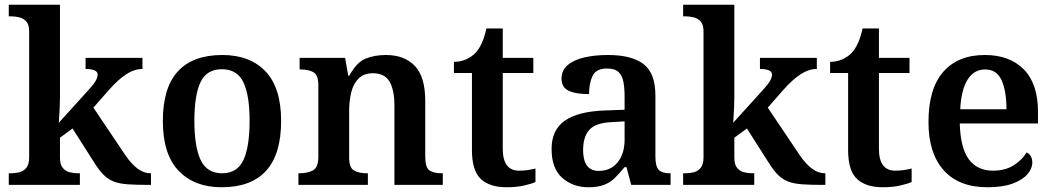

<svg xmlns="http://www.w3.org/2000/svg" viewBox="-20 -780 4444 810"><path d="M17 0V-49H28Q45 -49 62.5 -53.5Q80 -58 91.5 -72.5Q103 -87 103 -116V-648Q103 -675 91.5 -688.5Q80 -702 62.5 -706.5Q45 -711 28 -711H17V-760H233V-374Q233 -356 232 -329.5Q231 -303 229.5 -282.5Q228 -262 228 -262L354 -401Q377 -426 384.5 -440.5Q392 -455 392 -465Q392 -489 341 -489V-536H581V-489Q547 -489 513 -467Q479 -445 440 -401L374 -326L507 -128Q560 -49 614 -49H617V0H603Q553 0 518.5 -2.5Q484 -5 460.5 -14Q437 -23 418 -41.5Q399 -60 379 -92L286 -238L233 -199V-115Q233 -86 244.5 -72Q256 -58 273.5 -53.5Q291 -49 308 -49H317V0Z M915 10Q800 10 733.5 -59.5Q667 -129 667 -270Q667 -410 730.5 -479Q794 -548 918 -548Q1034 -548 1100 -479Q1166 -410 1166 -270Q1166 -129 1102.5 -59.5Q1039 10 915 10ZM917 -49Q981 -49 1007 -105Q1033 -161 1033 -270Q1033 -379 1006.5 -433.5Q980 -488 916 -488Q852 -488 826 -433.5Q800 -379 800 -270Q800 -161 826.5 -105Q853 -49 917 -49Z M1239 0V-49H1243Q1277 -49 1300 -61Q1323 -73 1323 -119V-421Q1323 -464 1302 -475.5Q1281 -487 1248 -487H1244V-536H1436L1449 -461H1454Q1484 -517 1522 -532.5Q1560 -548 1608 -548Q1686 -548 1730 -502Q1774 -456 1774 -354V-120Q1774 -73 1792 -61Q1810 -49 1844 -49H1848V0H1644V-335Q1644 -400 1623.5 -435.5Q1603 -471 1553 -471Q1515 -471 1493 -449Q1471 -427 1462 -391Q1453 -355 1453 -313V-115Q1453 -72 1474 -60.5Q1495 -49 1528 -49H1532V0Z M2117 10Q2046 10 2008.5 -25Q1971 -60 1971 -147V-472H1895V-519Q1922 -519 1946 -529.5Q1970 -540 1986 -557Q2017 -590 2032 -660H2101V-536H2230V-472H2101V-152Q2101 -60 2170 -60Q2189 -60 2206 -62.5Q2223 -65 2239 -69V-12Q2224 -5 2191.5 2.5Q2159 10 2117 10Z M2463 10Q2397 10 2352 -29.5Q2307 -69 2307 -152Q2307 -232 2363 -271Q2419 -310 2532 -314L2615 -317V-374Q2615 -408 2610 -434.5Q2605 -461 2589.5 -476Q2574 -491 2541 -491Q2495 -491 2480 -460Q2465 -429 2465 -383Q2408 -383 2378.5 -397.5Q2349 -412 2349 -448Q2349 -484 2375.5 -506Q2402 -528 2446.5 -538Q2491 -548 2545 -548Q2645 -548 2695 -509.5Q2745 -471 2745 -377V-120Q2745 -79 2758.5 -64Q2772 -49 2806 -49H2809V0H2643L2623 -75H2615Q2593 -48 2573.5 -29Q2554 -10 2528 0Q2502 10 2463 10ZM2506 -59Q2556 -59 2585.5 -95Q2615 -131 2615 -191V-268L2563 -265Q2493 -262 2466.5 -232.5Q2440 -203 2440 -147Q2440 -59 2506 -59Z M2862 0V-49H2873Q2890 -49 2907.5 -53.5Q2925 -58 2936.5 -72.5Q2948 -87 2948 -116V-648Q2948 -675 2936.5 -688.5Q2925 -702 2907.5 -706.5Q2890 -711 2873 -711H2862V-760H3078V-374Q3078 -356 3077 -329.5Q3076 -303 3074.5 -282.5Q3073 -262 3073 -262L3199 -401Q3222 -426 3229.5 -440.5Q3237 -455 3237 -465Q3237 -489 3186 -489V-536H3426V-489Q3392 -489 3358 -467Q3324 -445 3285 -401L3219 -326L3352 -128Q3405 -49 3459 -49H3462V0H3448Q3398 0 3363.5 -2.5Q3329 -5 3305.5 -14Q3282 -23 3263 -41.5Q3244 -60 3224 -92L3131 -238L3078 -199V-115Q3078 -86 3089.5 -72Q3101 -58 3118.5 -53.5Q3136 -49 3153 -49H3162V0Z M3704 10Q3633 10 3595.5 -25Q3558 -60 3558 -147V-472H3482V-519Q3509 -519 3533 -529.5Q3557 -540 3573 -557Q3604 -590 3619 -660H3688V-536H3817V-472H3688V-152Q3688 -60 3757 -60Q3776 -60 3793 -62.5Q3810 -65 3826 -69V-12Q3811 -5 3778.5 2.5Q3746 10 3704 10Z M4146 10Q4025 10 3961 -62Q3897 -134 3897 -265Q3897 -405 3959 -476.5Q4021 -548 4135 -548Q4239 -548 4299 -487.5Q4359 -427 4359 -308V-259H4029Q4032 -155 4067.5 -107.5Q4103 -60 4169 -60Q4221 -60 4257 -83Q4293 -106 4311 -137Q4335 -125 4335 -94Q4335 -69 4314.5 -45Q4294 -21 4252 -5.5Q4210 10 4146 10ZM4226 -319Q4226 -396 4205.5 -441.5Q4185 -487 4136 -487Q4089 -487 4062 -444Q4035 -401 4031 -319Z"/></svg>

Font: Noto Serif Toto SemiBold
Style: Regular
Weight: 600
Designer: Monotype Design Team
Foundry: Monotype Imaging Inc.
Version: Version 2.001; ttfautohint (v1.8.4.7-5d5b)